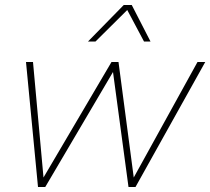

<svg xmlns="http://www.w3.org/2000/svg" viewBox="-20 -748 841 768"><path d="M132 0 84 -500H112L154 -38L426 -500H454L515 -38L770 -500H801L522 0H494L432 -460L161 0ZM332 -582 475 -728H507L582 -582H556L489 -708L362 -582Z"/></svg>

Font: Work Sans ExtraLight
Style: Italic
Weight: 200
Italic angle: -13°
Designer: Wei Huang
Foundry: Wei Huang
Version: Version 2.012; ttfautohint (v1.8.3)